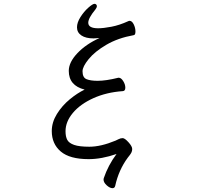

<svg xmlns="http://www.w3.org/2000/svg" viewBox="-20 -821 1040 1005"><path d="M636 -362Q636 -345 623 -344Q537 -338 468.5 -307Q400 -276 361.5 -230Q323 -184 323 -134Q323 -106 332 -89Q341 -72 368 -62.5Q395 -53 448 -53Q508 -53 585 -85Q588 -86 599.5 -92Q611 -98 622 -98Q633 -98 652.5 -76.5Q672 -55 672 -41Q672 -31 668 -23Q664 -15 658 -7.5Q652 0 649 4Q601 69 583 152Q580 164 569 164Q555 164 538.5 149Q522 134 522 119Q522 114 523 112Q546 44 590 -15Q512 12 444 12Q345 12 298 -28Q251 -68 251 -135Q251 -181 278 -224.5Q305 -268 345 -301Q385 -334 423 -352Q340 -373 340 -450Q340 -495 385 -542.5Q430 -590 501 -622Q479 -620 470 -620Q429 -620 406 -635.5Q383 -651 383 -678Q383 -703 401 -731.5Q419 -760 442 -780.5Q465 -801 475 -801Q480 -801 483.5 -797.5Q487 -794 487 -789Q487 -781 479 -771Q442 -726 442 -702Q442 -673 494 -673Q521 -673 563 -681Q605 -689 651 -710Q655 -712 658 -712Q671 -712 680 -693.5Q689 -675 689 -656Q689 -638 680 -637Q597 -622 536.5 -586.5Q476 -551 444 -511.5Q412 -472 412 -448Q412 -415 433 -406.5Q454 -398 491 -398Q535 -398 599 -414H602Q614 -414 625 -396.5Q636 -379 636 -362Z"/></svg>

Font: Fusion Kai T
Style: Regular
Weight: 400
Designer: Fontworks Inc.
Version: Version 24.134;May 13, 2024